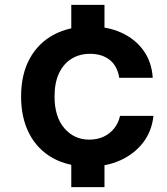

<svg xmlns="http://www.w3.org/2000/svg" viewBox="-20 -675 690 792"><path d="M274 -529V-655H411V-529ZM274 97V-18H411V97ZM348 12Q261 12 198 -23Q135 -58 101 -123Q67 -188 67 -277Q67 -368 102.5 -433Q138 -498 202 -532Q266 -566 351 -566Q424 -566 481 -540Q538 -514 572 -466.5Q606 -419 610 -354H472Q464 -403 432.5 -428Q401 -453 351 -453Q308 -453 275 -432.5Q242 -412 223.5 -373Q205 -334 205 -277Q205 -193 245.5 -146Q286 -99 348 -99Q381 -99 407 -111Q433 -123 451 -145.5Q469 -168 475 -197H613Q606 -133 570 -86.5Q534 -40 477 -14Q420 12 348 12Z"/></svg>

Font: Azeret Mono SemiBold
Style: Regular
Weight: 600
Designer: Martin Vácha
Foundry: Displaay
Version: Version 1.002